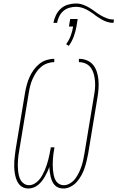

<svg xmlns="http://www.w3.org/2000/svg" viewBox="-20 -1072 673 1100"><path d="M343 8Q328 8 315 3Q302 -2 293 -12Q284 -22 278.5 -34.5Q273 -47 270 -60.5Q267 -74 265 -88Q263 -102 263 -116Q258 -102 251.5 -88Q245 -74 237.5 -61Q230 -48 220.5 -35.5Q211 -23 199 -13Q187 -3 172 2.5Q157 8 143 8Q125 8 110.5 0.5Q96 -7 86.5 -20Q77 -33 72 -49Q67 -65 64.5 -81.5Q62 -98 61.5 -115Q61 -132 62 -149Q63 -166 65.5 -183.5Q68 -201 70 -218L124 -544Q128 -566 134 -588Q140 -610 149.5 -631Q159 -652 173 -671.5Q187 -691 205.5 -706Q224 -721 246.5 -728Q269 -735 291 -735V-716Q271 -716 251 -709Q231 -702 214.5 -688Q198 -674 186.5 -656Q175 -638 166.5 -619Q158 -600 153 -580Q148 -560 145 -541L91 -215Q88 -200 86 -184.5Q84 -169 83 -154Q82 -139 82 -124Q82 -109 83.5 -94.5Q85 -80 88.5 -65.5Q92 -51 99 -39Q106 -27 118.5 -19Q131 -11 146 -11Q162 -11 177 -19.5Q192 -28 203 -40.5Q214 -53 222 -67.5Q230 -82 236.5 -97Q243 -112 248 -127.5Q253 -143 257 -158.5Q261 -174 264 -189.5Q267 -205 270 -221L271 -228H292L291 -221Q288 -205 286 -189.5Q284 -174 283 -158.5Q282 -143 282 -127.5Q282 -112 283.5 -97Q285 -82 288 -67.5Q291 -53 298 -40Q305 -27 317.5 -19Q330 -11 346 -11Q364 -11 382 -22Q400 -33 412 -49.5Q424 -66 432.5 -84Q441 -102 447 -120Q453 -138 457 -157Q461 -176 464 -194L518 -520Q522 -541 524 -562.5Q526 -584 524.5 -605Q523 -626 518 -645.5Q513 -665 502 -681.5Q491 -698 472.5 -707Q454 -716 432 -716V-735Q457 -735 478.5 -726Q500 -717 514 -699.5Q528 -682 535 -659.5Q542 -637 544 -613.5Q546 -590 544.5 -565.5Q543 -541 539 -517L485 -191Q481 -170 476 -149Q471 -128 464 -107.5Q457 -87 446 -67Q435 -47 420 -30Q405 -13 384.5 -2.5Q364 8 343 8ZM307 -941H286Q290 -963 300.5 -985Q311 -1007 329 -1023Q347 -1039 370 -1045.5Q393 -1052 415 -1052Q436 -1052 455.5 -1045Q475 -1038 491.5 -1028Q508 -1018 524 -1006Q540 -994 557 -984Q574 -974 593 -967Q612 -960 633 -960L630 -941Q615 -941 601.5 -944.5Q588 -948 576 -953.5Q564 -959 552.5 -966.5Q541 -974 530 -981L515 -993Q504 -1000 492.5 -1007.5Q481 -1015 469 -1020.5Q457 -1026 443.5 -1029.5Q430 -1033 415 -1033Q397 -1033 377.5 -1027.5Q358 -1022 343 -1009Q328 -996 319 -977.5Q310 -959 307 -941ZM374 -809 359 -819Q376 -842 385.5 -868Q395 -894 399 -920H375L382 -963H425L418 -920Q413 -891 402.5 -862.5Q392 -834 374 -809Z"/></svg>

Font: Iosevka SS04 Thin Extended
Style: Italic
Weight: 100
Width: 7
Italic angle: -9°
Monospace: yes
Designer: Belleve Invis
Foundry: Belleve Invis
Version: Version 19.0.0; ttfautohint (v1.8.4)